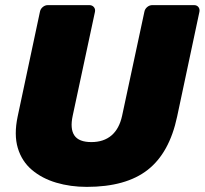

<svg xmlns="http://www.w3.org/2000/svg" viewBox="-20 -720 800 750"><path d="M319 10Q255 10 199.5 -6.5Q144 -23 104.5 -56.5Q65 -90 49.5 -142Q34 -194 49 -265L136 -674Q138 -685 147 -692.5Q156 -700 167 -700H329Q340 -700 346.5 -692.5Q353 -685 351 -674L264 -268Q253 -217 270.5 -191Q288 -165 337 -165Q385 -165 415.5 -191Q446 -217 457 -268L544 -674Q546 -685 555 -692.5Q564 -700 575 -700H738Q749 -700 755 -692.5Q761 -685 759 -674L672 -265Q642 -123 557 -56.5Q472 10 319 10Z"/></svg>

Font: Rubik Light ExtraBold
Style: Italic
Weight: 800
Italic angle: -12°
Version: Version 2.104